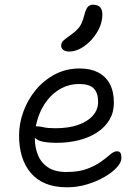

<svg xmlns="http://www.w3.org/2000/svg" viewBox="-20 -786 595 816"><path d="M265 10Q212 10 173.5 -6Q135 -22 110 -52Q85 -82 73 -122Q61 -162 61 -210Q61 -260 79 -310.5Q97 -361 131 -402.5Q165 -444 212.5 -469.5Q260 -495 319 -495Q363 -495 395.5 -479Q428 -463 446 -430.5Q464 -398 464 -349Q464 -309 445.5 -277.5Q427 -246 394 -224Q361 -202 316.5 -190.5Q272 -179 220 -179Q158 -179 136 -194Q131 -197 128 -200Q128 -160 141 -128Q154 -95 183.5 -75Q213 -55 262 -55Q315 -55 350.5 -68.5Q386 -82 409.5 -99Q433 -116 448.5 -129.5Q464 -143 477 -143Q488 -143 492 -136Q496 -129 496 -114Q496 -96 476.5 -74.5Q457 -53 424 -34Q391 -15 350 -2.5Q309 10 265 10ZM132 -249Q135 -249 138 -249Q149 -249 166 -245Q183 -241 216 -241Q271 -241 311.5 -255Q352 -269 374.5 -294.5Q397 -320 397 -353Q397 -391 378.5 -410Q360 -429 316 -429Q275 -429 240.5 -410.5Q206 -392 181 -360Q156 -328 142 -287Q136 -268 132 -249ZM274 -567Q258 -567 249 -574Q240 -581 240 -592Q240 -606 251.5 -615.5Q263 -625 284 -640Q311 -660 321 -676.5Q331 -693 338 -721Q345 -748 353.5 -757Q362 -766 374 -766Q396 -766 405.5 -755.5Q415 -745 415 -725Q415 -686 393 -649.5Q371 -613 338.5 -590Q306 -567 274 -567Z"/></svg>

Font: Shantell Sans Light Light
Style: Regular
Weight: 300
Version: Version 1.008;[ac192a2d6]